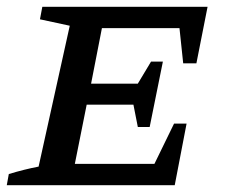

<svg xmlns="http://www.w3.org/2000/svg" viewBox="-24 -547 667 567"><path d="M-4 0 2 -33Q25 -40 47 -45.5Q69 -51 90 -55L182 -471L94 -490L101 -527H589L556 -360H517L506 -464H277L245 -300H383L422 -365H457L418 -172H383L370 -238H232L197 -63H432L490 -182H527L492 0Z"/></svg>

Font: Piazzolla SC Medium
Style: Italic
Weight: 500
Italic angle: -11.3°
Designer: Juan Pablo del Peral
Foundry: Huerta Tipografica
Version: Version 1.330